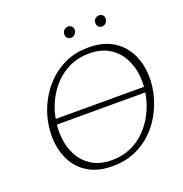

<svg xmlns="http://www.w3.org/2000/svg" viewBox="-144 -941 1026 1076"><g transform="rotate(-20 369.5 -403.5)"><path d="M347 7Q267 7 211.5 -23Q156 -53 124.5 -105Q93 -157 85 -221.5Q77 -286 91 -354Q103 -414 132.5 -469.5Q162 -525 206.5 -569Q251 -613 310.5 -639Q370 -665 444 -665Q526 -665 581.5 -634Q637 -603 668.5 -550.5Q700 -498 707.5 -433.5Q715 -369 701 -303Q688 -242 658.5 -186Q629 -130 584 -86.5Q539 -43 479.5 -18Q420 7 347 7ZM355 -26Q417 -26 467.5 -48.5Q518 -71 556 -109.5Q594 -148 619 -197Q644 -246 655 -298Q668 -358 662 -417Q656 -476 629.5 -524.5Q603 -573 555 -602.5Q507 -632 436 -632Q374 -632 324 -609.5Q274 -587 236 -548.5Q198 -510 173 -461Q148 -412 138 -360Q125 -300 131 -240.5Q137 -181 163 -133Q189 -85 237 -55.5Q285 -26 355 -26ZM102 -319 113 -351H703L692 -319ZM373 -749Q363 -749 356 -753.5Q349 -758 345.5 -766.5Q342 -775 344 -784Q345 -797 355 -805.5Q365 -814 377 -814Q388 -814 394.5 -809.5Q401 -805 404.5 -797Q408 -789 407 -779Q405 -767 395.5 -758Q386 -749 373 -749ZM558 -749Q548 -749 541 -753.5Q534 -758 531 -766.5Q528 -775 529 -784Q530 -797 540 -805.5Q550 -814 562 -814Q572 -814 579 -809.5Q586 -805 589.5 -797Q593 -789 591 -779Q590 -767 580.5 -758Q571 -749 558 -749Z"/></g></svg>

Font: Ysabeau ExtraLight
Style: Italic
Weight: 250
Italic angle: -12°
Version: Version 2.000;gftools[0.9.27.dev2+g8671c4b]